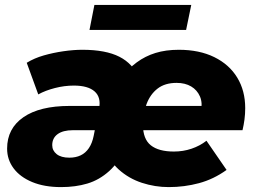

<svg xmlns="http://www.w3.org/2000/svg" viewBox="-20 -754 1038 783"><path d="M229 9Q161 9 111.5 -11.5Q62 -32 35.5 -67.5Q9 -103 9 -148Q9 -230 75.5 -276Q142 -322 264 -322H400L382 -223H277Q237 -223 215 -207Q193 -191 193 -162Q193 -140 211 -125.5Q229 -111 263 -111Q289 -111 309 -120.5Q329 -130 342.5 -150Q356 -170 362 -200L384 -311Q393 -357 366 -381Q339 -405 281 -405Q243 -405 204 -395Q165 -385 136 -369L89 -498Q120 -517 158.5 -528Q197 -539 238.5 -545Q280 -551 316 -551Q411 -551 467 -522.5Q523 -494 547 -435L473 -436Q503 -474 537.5 -499.5Q572 -525 614 -538Q656 -551 709 -551Q793 -551 854 -521Q915 -491 947.5 -437.5Q980 -384 980 -313Q980 -289 977 -266.5Q974 -244 969 -223H539L558 -322H845L799 -295Q807 -334 795.5 -360.5Q784 -387 759.5 -401.5Q735 -416 700 -416Q653 -416 623 -393Q593 -370 578 -330.5Q563 -291 563 -245Q563 -187 595 -161.5Q627 -136 689 -136Q727 -136 761 -147.5Q795 -159 822 -180L904 -61Q851 -23 791.5 -7Q732 9 668 9Q612 9 558.5 -8.5Q505 -26 464 -63Q423 -100 403 -161L497 -160Q466 -93 425.5 -56.5Q385 -20 336.5 -5.5Q288 9 229 9ZM345 -632 365 -734H760L739 -632Z"/></svg>

Font: Montserrat Thin ExtraBold
Style: Italic
Weight: 800
Italic angle: -11.3°
Version: Version 9.000